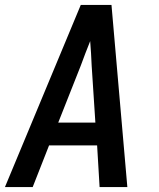

<svg xmlns="http://www.w3.org/2000/svg" viewBox="-23 -755 643 775"><path d="M-3 0 201 -490 303 -735H427L491 0H379L369 -168H175L109 0ZM362 -260 347 -490Q346 -515 344.5 -539.5Q343 -564 341 -589Q331 -564 321.5 -539.5Q312 -515 303 -490L212 -260Z"/></svg>

Font: Iosevka SmBd Ex Obl
Style: Regular
Weight: 600
Width: 7
Italic angle: -9°
Monospace: yes
Designer: Belleve Invis
Foundry: Belleve Invis
Version: Version 32.5.0; ttfautohint (v1.8.4)